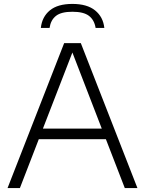

<svg xmlns="http://www.w3.org/2000/svg" viewBox="-20 -960 740 980"><path d="M617 0 520.5 -249.5H178L81.5 0H18.5L307.5 -740H392.5L681.5 0ZM199 -303.5H499.5L349.5 -692ZM349.5 -940Q424.5 -940 465.5 -906.8Q506.5 -873.5 512.5 -817.5H468Q461.5 -858 434.2 -879Q407 -900 349.5 -900Q292.5 -900 265.8 -879Q239 -858 233 -817.5H188.5Q194.5 -874 234.5 -907Q274.5 -940 349.5 -940Z"/></svg>

Font: Encode Sans Semi Expanded Light
Style: Regular
Weight: 300
Width: 6
Designer: Multiple Designers
Foundry: Impallari Type
Version: Version 2.000